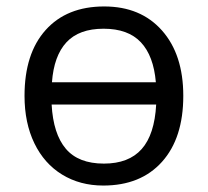

<svg xmlns="http://www.w3.org/2000/svg" viewBox="-20 -565 644 595"><path d="M548 -268Q548 -137 482 -63.5Q416 10 300 10Q228 10 172.5 -24Q117 -58 86.5 -121Q56 -184 56 -268Q56 -399 121.5 -472Q187 -545 303 -545Q416 -545 482 -470.5Q548 -396 548 -268ZM302 -58Q379 -58 419 -103Q459 -148 464 -241H140Q145 -150 184 -104Q223 -58 302 -58ZM301 -476Q225 -476 186 -434Q147 -392 141 -310H463Q456 -392 416.5 -434Q377 -476 301 -476Z"/></svg>

Font: Stephens Clock
Style: Regular
Weight: 400
Designer: Peter Wiegel (catfonts.de) with slight modifications by DT1.org
Version: Version 0.9.1